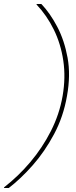

<svg xmlns="http://www.w3.org/2000/svg" viewBox="-72 -816 380 966"><path d="M136 -796Q180 -750 216 -681.5Q252 -613 268 -525.5Q284 -438 265 -333Q247 -229 200 -141Q153 -53 93 15Q33 83 -28 130H-52L-51 126Q20 71 80.5 -0.5Q141 -72 184 -156.5Q227 -241 243 -333Q259 -426 246.5 -510.5Q234 -595 199 -666.5Q164 -738 112 -793V-796Z"/></svg>

Font: DM Sans 36pt Thin
Style: Italic
Weight: 250
Italic angle: -10°
Designer: Colophon Foundry, Jonny Pinhorn
Foundry: Colophon Foundry
Version: Version 4.004;gftools[0.9.30]